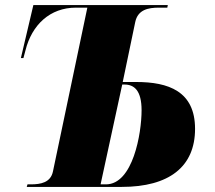

<svg xmlns="http://www.w3.org/2000/svg" viewBox="-20 -734 846 754"><path d="M85 0H458C644 0 746 -79 746 -228C746 -376 641 -412 515 -412H462L511 -647C521 -696 562 -704 604 -704H637L639 -714H111L62 -506H72L80 -536C105 -637 177 -704 278 -704H323L188 -61C179 -17 140 -10 101 -10H88ZM396 -10H375L460 -402H469C506 -402 536 -380 536 -301C536 -210 502 -10 396 -10Z"/></svg>

Font: Noto Serif Display Black
Style: Italic
Weight: 900
Italic angle: -12°
Designer: Monotype Design Team
Foundry: Monotype Imaging Inc.
Version: Version 2.009